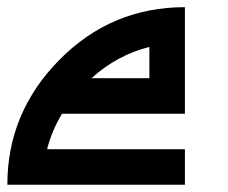

<svg xmlns="http://www.w3.org/2000/svg" viewBox="-69 -508 626 528"><path d="M341.8 -293V-378.9Q253.4 -356.9 182.6 -293ZM60.5 -97.7H439.5V0H-48.8Q-48.8 -198.2 94.2 -343.3Q237.3 -488.3 439.5 -488.3V-195.3H101.6Q73.7 -149.4 60.5 -97.7Z"/></svg>

Font: Arounder
Style: Regular
Weight: 400
Designer: Maxim Raikov
Foundry: Maxim Raikov
Version: Version 1.00 March 23, 2021, initial release